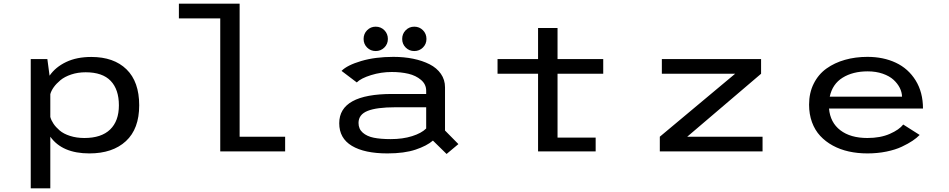

<svg xmlns="http://www.w3.org/2000/svg" viewBox="-20 -820 5140 1040"><path d="M146.5 -500H236.5L248.5 -410Q280.5 -456.5 338 -484Q395.5 -511.5 474.5 -511.5Q596.5 -511.5 665.2 -444.5Q734 -377.5 734 -249.5Q734 -122 662 -55.5Q590 11 464 11Q317 11 252.5 -79.5V200H146.5ZM444 -428.5Q401.5 -428.5 365.8 -416.5Q330 -404.5 307.5 -385.8Q285 -367 271.2 -347.8Q257.5 -328.5 252.5 -310V-186.5Q257.5 -168 269.8 -149.8Q282 -131.5 303.2 -113.2Q324.5 -95 359.5 -83.8Q394.5 -72.5 437 -72.5Q529 -72.5 576.5 -118.5Q624 -164.5 624 -249.5Q624 -335.5 579.5 -382Q535 -428.5 444 -428.5Z M1278 -79.5H1524.5V0H1173V-720.5H949V-800H1278Z M1949.5 -609Q1949.5 -637 1968.5 -656.2Q1987.5 -675.5 2015 -675.5Q2043 -675.5 2062 -656.2Q2081 -637 2081 -609Q2081 -581.5 2061.8 -562.5Q2042.5 -543.5 2015 -543.5Q1987.5 -543.5 1968.5 -562.5Q1949.5 -581.5 1949.5 -609ZM2158.5 -609Q2158.5 -637 2177.5 -656.2Q2196.5 -675.5 2224 -675.5Q2252 -675.5 2271 -656.2Q2290 -637 2290 -609Q2290 -581.5 2270.8 -562.5Q2251.5 -543.5 2224 -543.5Q2196.5 -543.5 2177.5 -562.5Q2158.5 -581.5 2158.5 -609ZM2111 -512Q2168.5 -512 2218.2 -501.8Q2268 -491.5 2307 -471.8Q2346 -452 2368.2 -420Q2390.5 -388 2390.5 -347V-113L2463 -39.5L2399 14L2325 -58.5Q2292 -30 2231 -9.5Q2170 11 2078.5 11Q1954.5 11 1886 -30Q1817.5 -71 1817.5 -152.5Q1817.5 -311 2104.5 -311H2288.5V-328.5Q2288.5 -363.5 2260.5 -387.2Q2232.5 -411 2192 -420.5Q2151.5 -430 2102 -430Q2044 -430 1989.5 -413Q1935 -396 1912.5 -373.5L1830 -436Q1860.5 -467 1936.5 -489.5Q2012.5 -512 2111 -512ZM2096.5 -66.5Q2161.5 -66.5 2212.2 -82.5Q2263 -98.5 2288.5 -124V-239H2122Q2020 -239 1971 -219.2Q1922 -199.5 1922 -154Q1922 -121.5 1944.8 -101.5Q1967.5 -81.5 2004.5 -74Q2041.5 -66.5 2096.5 -66.5Z M2675 -420.5V-500H2894.5V-668.5H3000V-500H3247.5V-420.5H3000V-74.5H3206.5V0H2894.5V-420.5Z M3702.5 -79.5H4110.5V0H3554V-79.5L3962 -420.5H3565V-500H4102.5V-420.5Z M4961.5 -89Q4946 -73 4923 -57.5Q4900 -42 4865.2 -25.5Q4830.5 -9 4781.8 1Q4733 11 4678.5 11Q4625 11 4577.8 0.5Q4530.5 -10 4491 -31.5Q4451.5 -53 4422.8 -84Q4394 -115 4378.2 -158.2Q4362.5 -201.5 4362.5 -253Q4362.5 -317 4387.8 -367.2Q4413 -417.5 4456.8 -448.8Q4500.5 -480 4557 -496Q4613.5 -512 4678.5 -512Q4765 -512 4832.5 -480.2Q4900 -448.5 4939.8 -384.2Q4979.5 -320 4979.5 -232H4470.5Q4477 -156.5 4531.8 -114.5Q4586.5 -72.5 4678.5 -72.5Q4749 -72.5 4800 -95Q4851 -117.5 4872.5 -145.5ZM4680 -433.5Q4599.5 -433.5 4544.2 -399.2Q4489 -365 4474.5 -296.5H4866Q4865.5 -320.5 4853.8 -344Q4842 -367.5 4820 -387.8Q4798 -408 4761.5 -420.8Q4725 -433.5 4680 -433.5Z"/></svg>

Font: League Mono Wide
Style: Regular
Weight: 400
Width: 8
Designer: Tyler Finck
Foundry: The League of Moveable Type / Tyler Finck
Version: Version 2.210